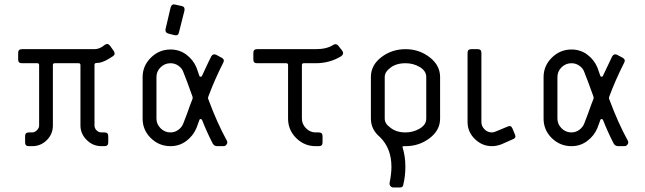

<svg xmlns="http://www.w3.org/2000/svg" viewBox="-20 -660 2913 867"><path d="M406.7 -367.2V-93.3Q406.7 -81.1 416 -71.5Q425.3 -62 438 -62H452.1Q468.8 -62 468.8 -45.4V-16.6Q468.8 0 452.1 0H438Q399.4 0 371.3 -28.1Q343.3 -56.2 343.3 -93.3V-366.2Q343.3 -374.5 335 -374.5H227.1Q218.8 -374.5 218.8 -366.2V-93.3Q218.8 -54.7 191.4 -27.3Q164.1 0 125.5 0H109.9Q93.3 0 93.3 -16.6V-45.4Q93.3 -62 109.9 -62H125.5Q136.7 -62 146.7 -72Q156.7 -82 156.7 -93.3V-366.2Q156.7 -374.5 148.4 -374.5H78.6Q62 -374.5 62 -391.1V-421.4Q62 -438 78.6 -438H406.7Q430.7 -438 453.1 -457.5Q466.8 -466.8 477.1 -453.1L493.7 -429.7Q502.9 -415 490.7 -406.7Q451.2 -379.9 428.2 -376.5Q421.9 -375.5 414.1 -375.5Q406.7 -374.5 406.7 -367.2Z M727.5 -528.3 750.5 -626.5Q755.9 -644 771.5 -639.2L800.3 -632.8Q815.9 -629.9 813 -612.3L788.1 -513.7Q785.2 -498 769 -501L740.2 -508.3Q724.6 -512.7 727.5 -528.3ZM624 -124.5V-312Q624 -362.8 661.4 -399.7Q698.7 -436.5 750 -436.5Q790.5 -436.5 821.5 -413.3Q852.5 -390.1 867.2 -355L880.4 -317.4Q881.3 -313.5 886.7 -313.5Q890.6 -313.5 892.1 -317.4Q927.2 -393.1 933.6 -404.8Q940.9 -418.5 955.1 -413.1L981 -399.4Q995.6 -391.1 988.3 -377.4Q947.8 -297.4 920.9 -224.1Q918 -217.8 920.9 -211.4Q960.4 -104.5 1004.9 -23.9Q1008.8 -15.6 1003.2 -7.8Q997.6 0 990.2 0H961.4Q946.8 0 940.4 -12.2Q914.6 -62 892.1 -119.1Q890.1 -122.1 885.7 -122.3Q881.3 -122.6 880.4 -118.2L867.2 -82Q852.5 -46.9 821.3 -23.4Q790 0 750 0Q698.2 0 661.1 -36.4Q624 -72.8 624 -124.5ZM686.5 -312V-124.5Q686.5 -99.6 705.1 -80.8Q723.6 -62 750 -62Q769.5 -62 785.6 -74Q801.8 -85.9 808.1 -103.5L825.7 -149.4Q840.3 -191.9 849.1 -212.9Q851.1 -219.2 849.1 -224.1Q839.8 -248 825.7 -288.6L808.1 -334Q802.7 -350.6 786.6 -362.5Q770.5 -374.5 750 -374.5Q724.1 -374.5 705.3 -356.2Q686.5 -337.9 686.5 -312Z M1436.5 -45.4V-16.6Q1436.5 0 1419.9 0H1405.3Q1354.5 0 1317.6 -36.4Q1280.8 -72.8 1280.8 -124.5V-366.2Q1280.8 -374.5 1272.5 -374.5H1140.6Q1124 -374.5 1124 -391.1V-421.4Q1124 -438 1140.6 -438H1405.3Q1456.1 -438 1485.4 -457.5Q1497.6 -464.8 1506.8 -454.6L1524.9 -431.6Q1535.2 -418 1521.5 -406.7Q1469.7 -374.5 1405.3 -374.5H1351.6Q1343.3 -374.5 1343.3 -366.2V-124.5Q1343.3 -99.6 1361.8 -80.8Q1380.4 -62 1405.3 -62H1419.9Q1436.5 -62 1436.5 -45.4Z M1811.5 0H1804.2Q1794.9 0 1798.3 7.3Q1810.5 45.9 1810.5 92.3Q1810.5 134.8 1801.3 173.3Q1800.3 187 1785.6 186.5H1755.9Q1748.5 186.5 1743.2 180.4Q1737.8 174.3 1739.3 166Q1747.6 124.5 1747.6 93.3Q1747.6 10.3 1696.3 -40.5Q1654.8 -74.7 1654.8 -124.5V-312Q1654.8 -365.7 1702.1 -401.9Q1749.5 -438 1811.5 -438Q1872.6 -438 1919.9 -401.6Q1967.3 -365.2 1967.3 -312V-124.5Q1967.3 -71.8 1919.9 -35.9Q1872.6 0 1811.5 0ZM1811.5 -62Q1845.7 -62 1875.2 -79.3Q1904.8 -96.7 1904.8 -124.5V-312Q1904.8 -339.8 1875.7 -357.2Q1846.7 -374.5 1811.5 -374.5Q1768.1 -374.5 1742.2 -353.5Q1717.3 -335 1717.3 -312V-124.5Q1717.3 -101.6 1742.2 -84Q1769 -62 1811.5 -62Z M2153.8 -421.4V-108.9Q2153.8 -90.3 2167.7 -76.2Q2181.6 -62 2201.7 -62Q2209 -62 2219.2 -66.4L2272 -88.4Q2287.6 -95.7 2293.9 -80.1L2305.2 -52.7Q2312.5 -37.1 2295.9 -31.2L2244.1 -8.3Q2221.2 0 2201.7 0Q2157.2 0 2124.3 -32.2Q2091.3 -64.5 2091.3 -108.9V-421.4Q2091.3 -438 2107.9 -438H2137.2Q2153.8 -438 2153.8 -421.4Z M2434.6 -124.5V-312Q2434.6 -362.8 2471.9 -399.7Q2509.3 -436.5 2560.5 -436.5Q2601.1 -436.5 2632.1 -413.3Q2663.1 -390.1 2677.7 -355L2690.9 -317.4Q2691.9 -313.5 2697.3 -313.5Q2701.2 -313.5 2702.6 -317.4Q2737.8 -393.1 2744.1 -404.8Q2751.5 -418.5 2765.6 -413.1L2791.5 -399.4Q2806.2 -391.1 2798.8 -377.4Q2758.3 -297.4 2731.4 -224.1Q2728.5 -217.8 2731.4 -211.4Q2771 -104.5 2815.4 -23.9Q2819.3 -15.6 2813.7 -7.8Q2808.1 0 2800.8 0H2772Q2757.3 0 2751 -12.2Q2725.1 -62 2702.6 -119.1Q2700.7 -122.1 2696.3 -122.3Q2691.9 -122.6 2690.9 -118.2L2677.7 -82Q2663.1 -46.9 2631.8 -23.4Q2600.6 0 2560.5 0Q2508.8 0 2471.7 -36.4Q2434.6 -72.8 2434.6 -124.5ZM2497.1 -312V-124.5Q2497.1 -99.6 2515.6 -80.8Q2534.2 -62 2560.5 -62Q2580.1 -62 2596.2 -74Q2612.3 -85.9 2618.7 -103.5L2636.2 -149.4Q2650.9 -191.9 2659.7 -212.9Q2661.6 -219.2 2659.7 -224.1Q2650.4 -248 2636.2 -288.6L2618.7 -334Q2613.3 -350.6 2597.2 -362.5Q2581.1 -374.5 2560.5 -374.5Q2534.7 -374.5 2515.9 -356.2Q2497.1 -337.9 2497.1 -312Z"/></svg>

Font: GOSTRUS
Style: type_B
Weight: 400
Designer: Юрий и Татьяна Кривогуз
Version: Version 02.00